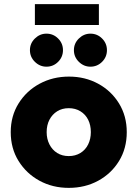

<svg xmlns="http://www.w3.org/2000/svg" viewBox="-20 -898 658 930"><path d="M418 -575Q386 -575 362 -598.5Q338 -622 338 -655Q338 -688 362 -711.5Q386 -735 418 -735Q451 -735 474.5 -711.5Q498 -688 498 -655Q498 -622 474.5 -598.5Q451 -575 418 -575ZM205 -575Q173 -575 149 -598.5Q125 -622 125 -655Q125 -688 149 -711.5Q173 -735 205 -735Q238 -735 261.5 -711.5Q285 -688 285 -655Q285 -622 261.5 -598.5Q238 -575 205 -575ZM313 12Q235 12 171.5 -22.5Q108 -57 70 -118Q32 -179 32 -258Q32 -336 70 -397Q108 -458 172 -492.5Q236 -527 314 -527Q392 -527 455.5 -492.5Q519 -458 556.5 -397Q594 -336 594 -258Q594 -179 556.5 -118Q519 -57 455.5 -22.5Q392 12 313 12ZM313 -142Q345 -142 369.5 -157Q394 -172 407 -198.5Q420 -225 420 -258Q420 -292 407 -318Q394 -344 369.5 -359Q345 -374 313 -374Q281 -374 257 -359Q233 -344 219.5 -318Q206 -292 206 -258Q206 -225 219.5 -198.5Q233 -172 257 -157Q281 -142 313 -142ZM149 -777V-878H459V-777Z"/></svg>

Font: MuseoModerno Thin ExtraBold
Style: Regular
Weight: 800
Version: Version 1.002